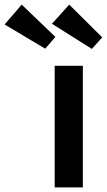

<svg xmlns="http://www.w3.org/2000/svg" viewBox="-169 -812 463 832"><path d="M68 0V-527H190V0ZM229 -600 56 -709 131 -792 274 -650ZM27 -601 -149 -706 -75 -792 71 -652Z"/></svg>

Font: Readex Pro Medium
Style: Regular
Weight: 500
Designer: Bonnie Shaver-Troup, Thomas Jockin
Foundry: Lexend
Version: Version 1.204; ttfautohint (v1.8.4.7-5d5b)